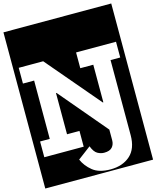

<svg xmlns="http://www.w3.org/2000/svg" viewBox="-167 -1023 1095 1342"><g transform="rotate(-15 380.0 -352.0)"><path d="M-10 213V-917H770V213ZM663 -536H733V-650H444V-536H538V-264H534L206 -650H29V-536H110V-114H40V0H325V-114H235V-412H239L529 -69V8Q529 38 511.5 58Q494 78 453 78Q429 78 405.5 65Q382 52 365 8L271 79Q292 128 337.5 165Q383 202 466 202Q554 202 608.5 153.5Q663 105 663 7Z"/></g></svg>

Font: Zilla Slab Highlight
Style: Bold
Weight: 700
Designer: Typotheque Type Foundry
Foundry: Typotheque type foundry
Version: Version 1.1; 2017; ttfautohint (v1.6)